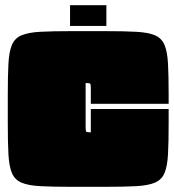

<svg xmlns="http://www.w3.org/2000/svg" viewBox="-20 -720 670 740"><path d="M385 -600Q458 -600 504.5 -597.5Q551 -595 577 -584Q603 -573 614 -547Q625 -521 627.5 -475Q630 -429 630 -355V-320H330V-380Q330 -395 327.5 -397.5Q325 -400 310 -400V-230Q310 -215 312.5 -212.5Q315 -210 330 -210V-300H630V-245Q630 -172 627.5 -125.5Q625 -79 614 -53Q603 -27 577 -16Q551 -5 505 -2.5Q459 0 385 0H255Q182 0 135.5 -2.5Q89 -5 63 -16Q37 -27 26 -53Q15 -79 12.5 -125.5Q10 -172 10 -245V-355Q10 -428 12.5 -474.5Q15 -521 26 -547Q37 -573 63 -584Q89 -595 135.5 -597.5Q182 -600 255 -600ZM250 -700H390V-620H250Z"/></svg>

Font: Badeen Display
Style: Regular
Weight: 400
Version: Version 1.000; ttfautohint (v1.8.4.7-5d5b)